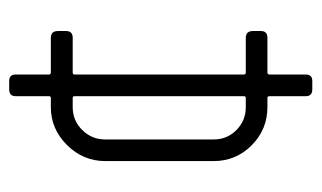

<svg xmlns="http://www.w3.org/2000/svg" viewBox="-156 -520 676 403"><g transform="rotate(-90 181.5 -318.0)"><path d="M45.4 -434.6Q45.4 -481 79.1 -514.9Q112.8 -548.8 158.7 -548.8H177.7Q181.6 -548.8 181.6 -552.7V-622.6Q181.6 -636.2 195.8 -636.2H213.4Q227.1 -636.2 227.1 -622.6V-552.7Q227.1 -548.8 231.4 -548.8H304.2Q318.4 -548.8 318.4 -533.7V-517.1Q318.4 -502.9 304.2 -502.9H231.4Q227.1 -502.9 227.1 -499V-143.6Q227.1 -139.6 231.4 -139.6H304.2Q318.4 -139.6 318.4 -124.5V-107.9Q318.4 -94.2 304.2 -94.2H231.4Q227.1 -94.2 227.1 -89.8V-13.7Q227.1 0 213.4 0H195.8Q181.6 0 181.6 -13.7V-89.8Q181.6 -94.2 177.7 -94.2H158.7Q111.8 -94.2 78.6 -127.2Q45.4 -160.2 45.4 -207ZM90.8 -207Q90.8 -178.7 110.6 -159.2Q130.4 -139.6 158.7 -139.6H177.7Q181.6 -139.6 181.6 -143.6V-499Q181.6 -502.9 177.7 -502.9H158.7Q130.4 -502.9 110.6 -482.9Q90.8 -462.9 90.8 -434.6Z"/></g></svg>

Font: GOSTRUS
Style: type A
Weight: 200
Designer: Юрий и Татьяна Кривогуз
Version: Version 01.0